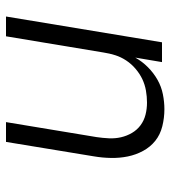

<svg xmlns="http://www.w3.org/2000/svg" viewBox="16 -584 568 640"><g transform="rotate(90 300.0 -264.0)"><path d="M35 0 121 -520H187L172 -431Q185 -454 204 -473Q223 -492 246 -505Q269 -518 294.5 -523Q320 -528 344 -528Q373 -528 401 -521Q429 -514 449.5 -497.5Q470 -481 483 -457Q496 -433 501.5 -406Q507 -379 506.5 -350Q506 -321 501 -292L453 0H387L437 -302Q440 -322 441 -343Q442 -364 437.5 -383.5Q433 -403 423 -420Q413 -437 397.5 -448.5Q382 -460 362.5 -465Q343 -470 322 -470Q302 -470 282 -466.5Q262 -463 244 -454.5Q226 -446 209.5 -432Q193 -418 181.5 -400.5Q170 -383 164 -364Q158 -345 155 -325L101 0Z"/></g></svg>

Font: Iosevka Aile Light Oblique
Style: Regular
Weight: 300
Italic angle: -9°
Designer: Belleve Invis
Foundry: Belleve Invis
Version: Version 31.1.0; ttfautohint (v1.8.4)